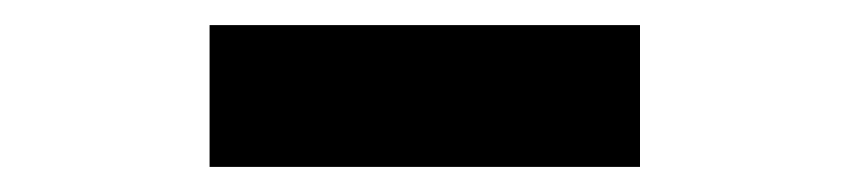

<svg xmlns="http://www.w3.org/2000/svg" viewBox="-20 -808 677 153"><path d="M147 -675V-788H490V-675Z"/></svg>

Font: Source Han Sans TC Heavy
Style: Regular
Weight: 900
Designer: Ryoko NISHIZUKA Ë•øÂ°öÊ∂ºÂ≠ê (kana, bopomofo & ideographs); Paul D. Hunt (Latin, Greek & Cyrillic); Sandoll Communicatio
Foundry: Adobe
Version: Version 2.004;hotconv 1.0.118;makeotfexe 2.5.65603